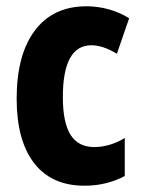

<svg xmlns="http://www.w3.org/2000/svg" viewBox="-20 -581 452 611"><path d="M249 10Q144 10 88.5 -62Q33 -134 33 -267Q33 -407 91 -484Q149 -561 255 -561Q291 -561 325.5 -551.5Q360 -542 391 -523L352 -410Q307 -437 271 -437Q180 -437 180 -272Q180 -191 204.5 -152Q229 -113 280 -113Q304 -113 329.5 -120.5Q355 -128 377 -142V-21Q352 -7 319 1.5Q286 10 249 10Z"/></svg>

Font: Noto Sans ExtraCondensed ExtraBold
Style: Regular
Weight: 800
Width: 2
Designer: Monotype Design Team
Foundry: Monotype Imaging Inc.
Version: Version 2.013; ttfautohint (v1.8.4.7-5d5b)